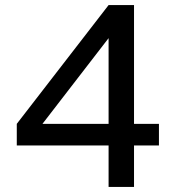

<svg xmlns="http://www.w3.org/2000/svg" viewBox="-20 -735 687 755"><path d="M507 0H407V-163H46V-248L407 -715H507V-248H605V-163H507ZM407 -585 147 -248H407Z"/></svg>

Font: Wix Madefor Text Medium
Style: Regular
Weight: 500
Designer: Dalton Maag Ltd
Foundry: Dalton Maag Ltd
Version: Version 3.100